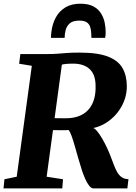

<svg xmlns="http://www.w3.org/2000/svg" viewBox="-22 -1042 755 1062"><path d="M-2.5 0 2.5 -50.5 70.5 -64.5 154 -678 84 -689.5 90.5 -743H241Q273.5 -743 297.5 -745Q321.5 -747 349 -749Q376.5 -751 418.5 -751Q519 -751 575.8 -728.8Q632.5 -706.5 656 -664.8Q679.5 -623 679.5 -564.5Q679.5 -504.5 648.8 -450.5Q618 -396.5 565 -362.8Q512 -329 444 -328.5L484.5 -336Q498 -336.5 513.2 -318.8Q528.5 -301 543.8 -274.5Q559 -248 571 -222Q583 -196 589 -179.5Q599 -154 607.5 -131Q616 -108 626.2 -90Q636.5 -72 651.2 -61.8Q666 -51.5 688.5 -51L682.5 0H495Q483 0 471.2 -14.8Q459.5 -29.5 449.5 -52.2Q439.5 -75 431.5 -98.5Q420.5 -132.5 410.5 -168.2Q400.5 -204 391.2 -236Q382 -268 373.5 -291.2Q365 -314.5 357 -323Q354 -322.5 342.8 -322Q331.5 -321.5 316.2 -321.8Q301 -322 286.2 -322.2Q271.5 -322.5 261 -322.5L268 -389Q276.5 -388.5 290 -388.2Q303.5 -388 318.2 -388Q333 -388 344.8 -388Q356.5 -388 360.5 -388.5Q395.5 -391 423.2 -403.5Q451 -416 470.2 -439Q489.5 -462 499 -495.8Q508.5 -529.5 506.5 -575Q504.5 -633 472 -661.5Q439.5 -690 383 -690Q373.5 -690 358.2 -689.5Q343 -689 326.2 -686Q309.5 -683 296 -676L324.5 -716L236 -64.5L326.5 -50.5L322.5 0ZM422 -1021.5Q467 -1021.5 494.8 -1006.5Q522.5 -991.5 537.2 -967.2Q552 -943 557.2 -916Q562.5 -889 562.5 -865Q562.5 -857 561.8 -848.5Q561 -840 559.5 -832.5H483.5Q483.5 -837.5 483.2 -842.2Q483 -847 483 -851.5Q482.5 -875 477.2 -892Q472 -909 458 -918.5Q444 -928 417 -928Q381 -928 363.8 -912.8Q346.5 -897.5 341 -875.2Q335.5 -853 335.5 -832.5H260Q260 -841 260.5 -848.5Q261 -856 262 -864Q267.5 -910.5 287 -946Q306.5 -981.5 340.2 -1001.5Q374 -1021.5 422 -1021.5Z"/></svg>

Font: Merriweather 20pt Black
Style: Italic
Weight: 900
Italic angle: -7.8°
Version: Version 2.101